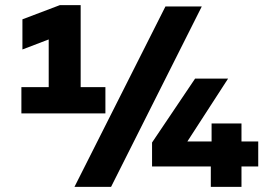

<svg xmlns="http://www.w3.org/2000/svg" viewBox="-20 -725 1022 745"><path d="M63 -387H169V-572L67 -533V-650L212 -705H293V-387H389V-285H63ZM622 -700H763L411 0H269ZM570 -172 737 -420H865L707 -176H801V-246H917V-176H982V-79H917V0H798V-79H570Z"/></svg>

Font: Chess Sans ExtraBold
Style: Regular
Weight: 800
Designer: Wolf Bōese
Foundry: Wolf Bōese
Version: Version 7.223